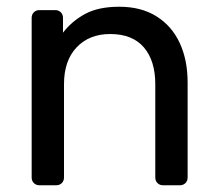

<svg xmlns="http://www.w3.org/2000/svg" viewBox="-20 -550 646 570"><path d="M97 0Q87 0 80.5 -6.5Q74 -13 74 -23V-497Q74 -507 80.5 -513.5Q87 -520 97 -520H144Q154 -520 160.5 -513.5Q167 -507 167 -497V-453Q193 -487 232.5 -508.5Q272 -530 334 -530Q399 -530 444.5 -501.5Q490 -473 513.5 -422.5Q537 -372 537 -305V-23Q537 -13 530.5 -6.5Q524 0 514 0H464Q454 0 447.5 -6.5Q441 -13 441 -23V-300Q441 -370 407 -409.5Q373 -449 307 -449Q245 -449 207.5 -409.5Q170 -370 170 -300V-23Q170 -13 163.5 -6.5Q157 0 147 0Z"/></svg>

Font: Rubik Light
Style: Regular
Weight: 400
Version: Version 2.101